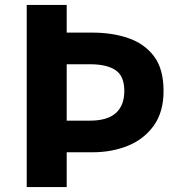

<svg xmlns="http://www.w3.org/2000/svg" viewBox="-20 -763 740 783"><path d="M89 0V-743H252V-630H357Q438 -630 503.5 -607.5Q569 -585 608 -533.5Q647 -482 647 -392Q647 -306 607 -250.5Q567 -195 501.5 -168.5Q436 -142 357 -142H252V0ZM252 -271H347Q418 -271 452.5 -302Q487 -333 487 -392Q487 -453 451 -477Q415 -501 347 -501H252Z"/></svg>

Font: Noto Sans TC Thin ExtraBold
Style: Regular
Weight: 800
Version: Version 2.004-H2;hotconv 1.0.118;makeotfexe 2.5.65603